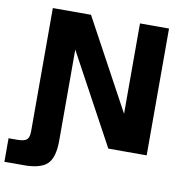

<svg xmlns="http://www.w3.org/2000/svg" viewBox="-154 -751 944 996"><g transform="rotate(10 317.5 -253.5)"><path d="M44 -19V-668H245L503 -192V-668H656V0H454L196 -476V3Q196 92 161 126.5Q126 161 36 161H-65V37H-22Q17 37 30.5 25.5Q44 14 44 -19Z"/></g></svg>

Font: Atkinson Hyperlegible Pro
Style: Bold
Weight: 700
Designer: Elliott Scott, Megan Eiswerth, Linus Boman, Theodore Petrosky, Jacob Perez
Foundry: Braille Institute
Version: Version 1.5.1